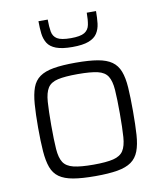

<svg xmlns="http://www.w3.org/2000/svg" viewBox="-83 -802 744 877"><g transform="rotate(-10 289.0 -363.0)"><path d="M289 8Q227 8 186.5 1Q146 -6 122 -23Q98 -40 87 -70Q76 -100 72.5 -145.5Q69 -191 69 -255Q69 -319 72.5 -364.5Q76 -410 87 -440Q98 -470 122 -487Q146 -504 186.5 -511Q227 -518 289 -518Q351 -518 391.5 -511Q432 -504 456 -487Q480 -470 491.5 -440Q503 -410 506 -364.5Q509 -319 509 -255Q509 -191 506 -145.5Q503 -100 491.5 -70Q480 -40 456 -23Q432 -6 391.5 1Q351 8 289 8ZM289 -45Q349 -45 381.5 -53Q414 -61 428 -82.5Q442 -104 445 -145.5Q448 -187 448 -255Q448 -322 445 -364Q442 -406 428 -428Q414 -450 381.5 -457.5Q349 -465 289 -465Q230 -465 197 -457.5Q164 -450 150 -428Q136 -406 133 -364Q130 -322 130 -255Q130 -187 133 -145.5Q136 -104 150 -82.5Q164 -61 197 -53Q230 -45 289 -45ZM288 -591Q240 -591 212.5 -601.5Q185 -612 173 -631.5Q161 -651 158 -676.5Q155 -702 155 -734H198Q198 -701 202 -678Q206 -655 224.5 -643.5Q243 -632 288 -632Q332 -632 351 -643.5Q370 -655 374.5 -678Q379 -701 379 -734H422Q422 -702 419 -676.5Q416 -651 403.5 -631.5Q391 -612 363.5 -601.5Q336 -591 288 -591Z"/></g></svg>

Font: Saira Thin Light
Style: Regular
Weight: 300
Version: Version 1.101